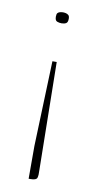

<svg xmlns="http://www.w3.org/2000/svg" viewBox="-66 -416 289 572"><g transform="rotate(10 78.5 -130.0)"><path d="M85 -234 90 91Q91 108 88.5 115.5Q86 123 69 123H63V24L72 -234ZM98 -367Q98 -356 92.5 -353Q87 -350 79 -350Q72 -350 65.5 -352.5Q59 -355 59 -367Q59 -375 62 -378Q65 -381 69.5 -382Q74 -383 78 -383Q82 -383 86.5 -382Q91 -381 94.5 -378Q98 -375 98 -367Z"/></g></svg>

Font: Genos Thin Thin
Style: Regular
Weight: 250
Version: Version 1.010